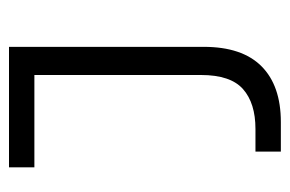

<svg xmlns="http://www.w3.org/2000/svg" viewBox="-126 -502 629 416"><g transform="rotate(90 188.0 -294.5)"><path d="M82 0V-422Q82 -505 124 -547Q166 -589 245 -589H309V-534H260Q204 -534 173.5 -507Q143 -480 143 -416V-55H343V0Z"/></g></svg>

Font: Noto Sans Hebrew Thin Light
Style: Regular
Weight: 300
Version: Version 3.001